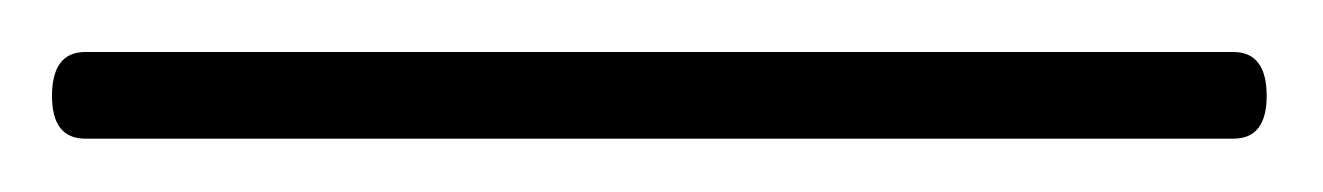

<svg xmlns="http://www.w3.org/2000/svg" viewBox="-22 66 496 72"><path d="M-2.5 102Q-2.5 85.5 10 85.5H440.5Q453 85.5 453 102Q453 118 440.5 118H10Q-2.5 118 -2.5 102Z"/></svg>

Font: Fraunces 9pt Thin
Style: Regular
Weight: 100
Version: Version 1.000;[b76b70a41]